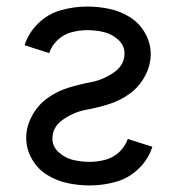

<svg xmlns="http://www.w3.org/2000/svg" viewBox="-20 -558 540 586"><path d="M254 8Q220 8 186.5 1Q153 -6 124 -24Q95 -42 77.5 -72.5Q60 -103 60 -137Q60 -172 78 -205Q96 -238 125.5 -259Q155 -280 189.5 -290.5Q224 -301 259 -307.5Q294 -314 327 -336.5Q360 -359 360 -395Q360 -420 340 -437.5Q320 -455 295.5 -460.5Q271 -466 246 -466Q222 -466 198 -459.5Q174 -453 156 -436Q138 -419 130 -396L55 -420Q67 -458 97 -487Q127 -516 166.5 -527Q206 -538 246 -538Q280 -538 313.5 -531Q347 -524 376 -506Q405 -488 422.5 -457.5Q440 -427 440 -393Q440 -358 422 -325Q404 -292 374.5 -271Q345 -250 310.5 -239.5Q276 -229 241 -222.5Q206 -216 173 -193.5Q140 -171 140 -135Q140 -110 160 -92.5Q180 -75 204.5 -69.5Q229 -64 254 -64Q278 -64 302 -70.5Q326 -77 344 -94Q362 -111 370 -134L445 -110Q433 -72 403 -43Q373 -14 333.5 -3Q294 8 254 8Z"/></svg>

Font: Iosevka SS01
Style: Regular
Weight: 400
Monospace: yes
Designer: Belleve Invis
Foundry: Belleve Invis
Version: 2.3.3; ttfautohint (v1.8.3)